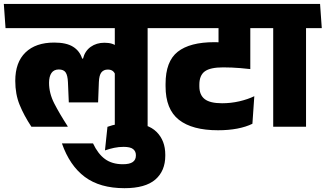

<svg xmlns="http://www.w3.org/2000/svg" viewBox="-45 -664 1706 1006"><path d="M728.5 -559.5H556.5V0H728.5ZM532.5 -516.5H811L802 -643.5H523.5ZM-16 -516.5H761L752 -643.5H-25ZM239 -441Q142 -441 88.5 -389.2Q35 -337.5 35 -240.5Q35 -170.5 57.8 -114.8Q80.5 -59 119.5 0H309.5V-2.5Q266.5 -69 239.2 -122.2Q212 -175.5 212 -230Q212 -263.5 224.8 -281.8Q237.5 -300 263 -300Q288.5 -300 299 -284.5Q309.5 -269 311 -233L315.5 -127.5H469L473 -233Q474.5 -270.5 486.5 -285Q498.5 -299.5 519.5 -299.5Q537 -299.5 546.8 -291.2Q556.5 -283 561 -267L569.5 -418.5Q558.5 -429.5 541.8 -434.8Q525 -440 502 -440Q460.5 -440 430.2 -418.5Q400 -397 390 -357H385.5Q372.5 -397.5 337.5 -419.2Q302.5 -441 239 -441Z M442.5 87.5H279.5Q320 203.5 399.2 262.8Q478.5 322 607 322Q716.5 322 768.8 276.8Q821 231.5 821 152V146.5Q821 72.5 775.2 27Q729.5 -18.5 636.5 -18.5Q601 -18.5 572.2 -13.8Q543.5 -9 518 0.5L505 124Q529.5 115.5 553.5 110.5Q577.5 105.5 602.5 105.5Q638 105.5 652.5 117.2Q667 129 667 148.5V151Q667 173.5 650.5 185Q634 196.5 599 196.5Q542 196.5 505 169.2Q468 142 442.5 87.5Z M1066 -516.5H1349L1340.5 -643.5H1057ZM1266.5 -559.5H1100V-464H1266.5ZM774 -516.5H1359L1350 -643.5H765ZM1100 -351 1266.5 -307V-562H1100ZM1277.5 -15.5 1287.5 -160Q1253.5 -143.5 1209.2 -133.2Q1165 -123 1118.5 -123Q1055.5 -123 1027.5 -144.8Q999.5 -166.5 999.5 -212V-220.5Q999.5 -269 1028 -290Q1056.5 -311 1124.5 -311Q1148 -311 1169.5 -310Q1191 -309 1214.5 -307.2Q1238 -305.5 1266.5 -302V-427Q1216 -435.5 1171 -439.2Q1126 -443 1078 -443Q950 -443 886.2 -392.8Q822.5 -342.5 822.5 -224.5V-212Q822.5 -91.5 892.2 -36.5Q962 18.5 1097.5 18.5Q1152.5 18.5 1198.2 9.8Q1244 1 1277.5 -15.5Z M1558.5 0V-559.5H1386.5V0ZM1641 -516.5 1632 -643.5H1304L1312.5 -516.5Z"/></svg>

Font: Anek Devanagari Medium ExtraBold
Style: Regular
Weight: 800
Version: Version 1.003